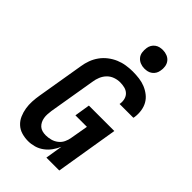

<svg xmlns="http://www.w3.org/2000/svg" viewBox="-284 -1063 1169 1169"><g transform="rotate(45 300.0 -478.5)"><path d="M202 8Q173 8 146 0Q119 -8 99 -26.5Q79 -45 68 -70.5Q57 -96 52.5 -123.5Q48 -151 49.5 -180Q51 -209 56 -238L107 -543Q111 -570 121 -597.5Q131 -625 148.5 -649.5Q166 -674 190 -692.5Q214 -711 241 -722.5Q268 -734 297 -738.5Q326 -743 353 -743Q382 -743 409.5 -739.5Q437 -736 461.5 -726Q486 -716 507 -699.5Q528 -683 540.5 -660.5Q553 -638 557 -610.5Q561 -583 557 -555L555 -546H436L437 -550Q440 -570 435 -589Q430 -608 416.5 -620.5Q403 -633 384 -637.5Q365 -642 345 -642Q323 -642 300.5 -634Q278 -626 261.5 -609Q245 -592 236 -570Q227 -548 224 -526L173 -222Q171 -206 170 -191Q169 -176 171.5 -161Q174 -146 180.5 -133Q187 -120 197.5 -110.5Q208 -101 222.5 -97Q237 -93 253 -93Q273 -93 294.5 -98.5Q316 -104 334 -118Q352 -132 361.5 -152Q371 -172 374 -192L394 -307H295L311 -407H530L463 0H352L370 -111Q359 -86 343 -63.5Q327 -41 304 -24Q281 -7 254.5 0.5Q228 8 202 8ZM390 -805Q371 -805 354 -812Q337 -819 325.5 -833Q314 -847 311.5 -866Q309 -885 312 -904Q314 -918 321 -930Q328 -942 339.5 -950.5Q351 -959 364 -962Q377 -965 391 -965Q410 -965 427.5 -958Q445 -951 456 -937Q467 -923 470 -904Q473 -885 469 -866Q467 -852 460 -840Q453 -828 441.5 -819.5Q430 -811 417 -808Q404 -805 390 -805Z"/></g></svg>

Font: Iosevka Extended Oblique
Style: Bold
Weight: 700
Width: 7
Italic angle: -9°
Monospace: yes
Designer: Belleve Invis
Foundry: Belleve Invis
Version: Version 32.5.0; ttfautohint (v1.8.4)